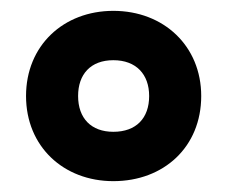

<svg xmlns="http://www.w3.org/2000/svg" viewBox="-20 -744 419 354"><path d="M189 -410C282 -410 351 -473 351 -567C351 -659 282 -724 189 -724C97 -724 28 -660 28 -567C28 -474 97 -410 189 -410ZM189 -501C148 -501 124 -526 124 -567C124 -607 147 -633 189 -633C231 -633 255 -607 255 -567C255 -526 231 -501 189 -501Z"/></svg>

Font: Noto Sans Thai Looped Condensed ExtraBold
Style: Regular
Weight: 800
Width: 3
Designer: Sasikarn Vongin, Ben Mitchell
Foundry: The Fontpad Ltd
Version: Version 1.001